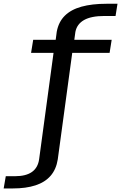

<svg xmlns="http://www.w3.org/2000/svg" viewBox="-132 -807 654 1036"><path d="M-112.2 209.8H-62.4Q8.2 209.8 59.4 193.1Q110.6 176.5 141 141.6Q171.3 106.6 179.7 53L257.8 -521.9H459.4L470.6 -592.4H269L274.8 -634.9Q282.9 -676.9 321.5 -698.9Q360.1 -720.8 431.9 -720.8H491.5L502 -786.7H442.9Q364.3 -786.7 307.6 -771Q250.9 -755.3 217.5 -722Q184.1 -688.7 174.3 -636.3L168.5 -592.4H47.1L35.7 -521.9H156.9L79.2 51.6Q72.9 97.7 40.4 120.8Q7.9 143.8 -51.7 143.8H-100.8Z"/></svg>

Font: Anybody Thin
Style: Regular
Weight: 100
Designer: Tyler Finck
Foundry: Etcetera Type Company
Version: Version 1.114;gftools[0.9.25]